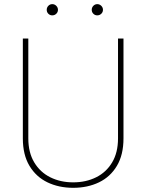

<svg xmlns="http://www.w3.org/2000/svg" viewBox="-20 -897 707 927"><path d="M549.8 -710.9H576.2V-229Q576.2 -149.4 544.4 -96.2Q512.7 -43 457.8 -16.6Q402.8 9.8 333.5 9.8Q264.2 9.8 209.2 -16.6Q154.3 -43 122.3 -96.2Q90.3 -149.4 90.3 -229V-710.9H116.7V-229Q116.7 -160.6 145.3 -113Q173.8 -65.4 222.9 -41Q272 -16.6 333.5 -16.6Q395 -16.6 444.1 -41Q493.2 -65.4 521.5 -113Q549.8 -160.6 549.8 -229ZM205.6 -849.6Q205.6 -860.8 213.4 -868.9Q221.2 -877 232.4 -877Q243.7 -877 251.7 -868.9Q259.8 -860.8 259.8 -849.6Q259.8 -838.4 251.7 -830.6Q243.7 -822.8 232.4 -822.8Q221.2 -822.8 213.4 -830.6Q205.6 -838.4 205.6 -849.6ZM422.9 -849.6Q422.9 -860.8 430.7 -868.9Q438.5 -877 449.7 -877Q460.9 -877 469 -868.9Q477.1 -860.8 477.1 -849.6Q477.1 -838.4 469 -830.6Q460.9 -822.8 449.7 -822.8Q438.5 -822.8 430.7 -830.6Q422.9 -838.4 422.9 -849.6Z"/></svg>

Font: Vazirmatn UI Thin
Style: Regular
Weight: 100
Designer: Saber Rastikerdar
Foundry: Saber Rastikerdar
Version: Version 33.003